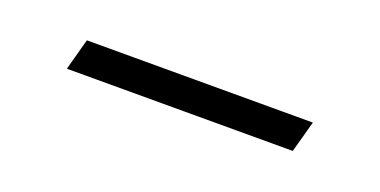

<svg xmlns="http://www.w3.org/2000/svg" viewBox="-20 -498 467 236"><g transform="rotate(20 213.5 -380.5)"><path d="M60 -359.8 71.2 -401H366.8L355.5 -359.8Z"/></g></svg>

Font: Space Cowgirl
Style: Regular
Weight: 400
Designer: Valery Marier
Foundry: Valery Marier
Version: Version 1.000